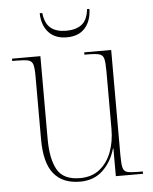

<svg xmlns="http://www.w3.org/2000/svg" viewBox="-52 -762 651 816"><g transform="rotate(-5 273.0 -354.0)"><path d="M257 10Q183 10 145 -36.5Q107 -83 107 -184V-452Q107 -487 102.5 -502.5Q98 -518 82.5 -522Q67 -526 32 -526H14V-536H135V-182Q135 -98 161 -51.5Q187 -5 258 -5Q308 -5 341.5 -31.5Q375 -58 392 -102.5Q409 -147 409 -202V-446Q409 -484 405 -500.5Q401 -517 385.5 -521.5Q370 -526 334 -526H322V-536H437V-87Q437 -51 441 -34.5Q445 -18 459.5 -14Q474 -10 505 -10H526V0H410V-118H408Q392 -62 354 -26Q316 10 257 10ZM254 -606Q204 -606 176.5 -636.5Q149 -667 148 -718H159Q164 -673 188 -653.5Q212 -634 254 -634Q296 -634 320.5 -653Q345 -672 350 -718H360Q359 -667 332 -636.5Q305 -606 254 -606Z"/></g></svg>

Font: Noto Serif Display SemiCondensed Thin
Style: Regular
Weight: 100
Width: 4
Designer: Monotype Design Team
Foundry: Monotype Imaging Inc.
Version: Version 2.009